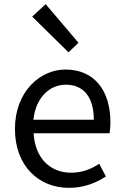

<svg xmlns="http://www.w3.org/2000/svg" viewBox="-20 -892 594 925"><path d="M312 13C385 13 443 -11 490 -42L458 -103C417 -76 375 -60 322 -60C219 -60 148 -134 142 -250H508C510 -264 512 -282 512 -302C512 -457 434 -557 295 -557C171 -557 52 -448 52 -271C52 -92 167 13 312 13ZM141 -315C152 -423 220 -484 297 -484C382 -484 432 -425 432 -315ZM310 -640 358 -686 200 -872 135 -812Z"/></svg>

Font: Noto Sans CJK SC
Style: Regular
Weight: 400
Designer: Ryoko NISHIZUKA 西塚涼子 (kana, bopomofo & ideographs); Paul D. Hunt (Latin, Greek & Cyrillic); Sandoll Communications 산돌커뮤니
Foundry: Adobe
Version: Version 2.004;hotconv 1.0.118;makeotfexe 2.5.65603